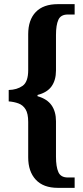

<svg xmlns="http://www.w3.org/2000/svg" viewBox="-20 -780 401 926"><path d="M259 126Q189 126 152.5 86.5Q116 47 116 -21V-192Q116 -232 103.5 -252.5Q91 -273 69.5 -281Q48 -289 22 -291V-346Q62 -347 89 -366Q116 -385 116 -442V-615Q116 -684 152.5 -722Q189 -760 259 -760H340V-710H307Q273 -710 261.5 -684.5Q250 -659 250 -611V-440Q250 -394 229 -364Q208 -334 161 -322V-316Q207 -303 228.5 -272.5Q250 -242 250 -195V-24Q250 24 261.5 50Q273 76 307 76H340V126Z"/></svg>

Font: Noto Serif ExtraCondensed
Style: Bold
Weight: 700
Width: 2
Designer: Monotype Design Team
Foundry: Monotype Imaging Inc.
Version: Version 2.014; ttfautohint (v1.8.4.7-5d5b)